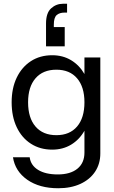

<svg xmlns="http://www.w3.org/2000/svg" viewBox="-20 -806 606 1022"><path d="M324.5 -559.5H225V-680.5Q225 -737 252 -761.5Q279 -786 315 -786H337V-739H323.5Q297 -739 281.8 -725.8Q266.5 -712.5 266.5 -674.5V-662H324.5ZM514 -500V10.5Q514 66 486.2 107.8Q458.5 149.5 408 172.8Q357.5 196 290 196Q190 196 125.2 150.8Q60.5 105.5 49 31H138Q143.5 74 182.8 98.2Q222 122.5 287.5 122.5Q354.5 122.5 392 92Q429.5 61.5 429.5 6V-110Q402.5 -62.5 358.5 -36Q314.5 -9.5 258 -9.5Q193.5 -9.5 144.8 -40.8Q96 -72 69 -128.8Q42 -185.5 42 -261.5Q42 -336.5 69 -392.8Q96 -449 144.5 -480.5Q193 -512 258 -512Q314.5 -512 358.5 -485.5Q402.5 -459 429.5 -412V-500ZM129.5 -261.5Q129.5 -178.5 169 -132.5Q208.5 -86.5 280 -86.5Q351 -86.5 390.2 -132.5Q429.5 -178.5 429.5 -261.5Q429.5 -343.5 390.2 -389.2Q351 -435 280 -435Q208.5 -435 169 -389.2Q129.5 -343.5 129.5 -261.5Z"/></svg>

Font: Overused Grotesk
Style: Regular
Weight: 450
Version: Version 0.004